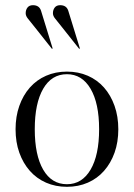

<svg xmlns="http://www.w3.org/2000/svg" viewBox="-20 -710 516 740"><path d="M238 -434Q282 -434 318.5 -418Q355 -402 381 -372.5Q407 -343 421.5 -302Q436 -261 436 -212Q436 -162 421.5 -121.5Q407 -81 381 -51.5Q355 -22 318.5 -6Q282 10 238 10Q194 10 157.5 -6Q121 -22 95 -51.5Q69 -81 54.5 -121.5Q40 -162 40 -212Q40 -261 54.5 -302Q69 -343 95 -372.5Q121 -402 157.5 -418Q194 -434 238 -434ZM114 -212Q114 -112 146.5 -56Q179 0 238 0Q296 0 329 -56Q362 -112 362 -212Q362 -312 329 -368Q296 -424 238 -424Q179 -424 146.5 -368Q114 -312 114 -212ZM288 -523 285 -522 220 -604Q200 -629 192 -639Q184 -649 184 -659Q184 -672 191 -681Q198 -690 212 -690Q236 -690 243 -669ZM183 -523 180 -522 115 -604Q95 -629 87 -639Q79 -649 79 -659Q79 -672 86 -681Q93 -690 107 -690Q131 -690 138 -669Z"/></svg>

Font: Libre Caslon Display
Style: Regular
Weight: 400
Designer: Pablo Impallari, Rodrigo Fuenzalida
Foundry: Pablo Impallari, Rodrigo Fuenzalida
Version: Version 1.002; ttfautohint (v1.5)